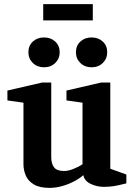

<svg xmlns="http://www.w3.org/2000/svg" viewBox="-20 -903 660 933"><path d="M221 10Q173 10 145 -6.5Q117 -23 105.5 -49.5Q94 -76 94 -105V-404L16 -415V-463L185 -502H229V-140Q229 -107 243 -89.5Q257 -72 291 -72Q311 -72 336.5 -82Q362 -92 381 -105V-404L303 -415V-463L472 -502H516V-83L594 -55V-12Q559 -3 536 1Q513 5 485 5Q451 5 420.5 -9.5Q390 -24 385 -52Q367 -36 339.5 -21.5Q312 -7 281 1.5Q250 10 221 10ZM194 -576Q161 -576 139.5 -597Q118 -618 118 -649Q118 -681 139.5 -701Q161 -721 194 -721Q227 -721 248.5 -701Q270 -681 270 -649Q270 -618 248.5 -597Q227 -576 194 -576ZM425 -576Q392 -576 370.5 -597Q349 -618 349 -649Q349 -681 370.5 -701Q392 -721 425 -721Q458 -721 479.5 -701Q501 -681 501 -649Q501 -618 479.5 -597Q458 -576 425 -576ZM190 -804V-883H431V-804Z"/></svg>

Font: Manuale
Style: Bold
Weight: 700
Version: Version 1.002